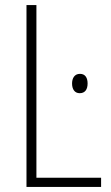

<svg xmlns="http://www.w3.org/2000/svg" viewBox="-20 -734 436 754"><path d="M84 0H377V-36H123V-714H84ZM294 -444C272 -444 263 -426 263 -406C263 -384 273 -368 293 -368C314 -368 324 -383 324 -406C324 -427 316 -444 294 -444Z"/></svg>

Font: Noto Sans Condensed ExtraLight
Style: Regular
Weight: 200
Width: 3
Designer: Monotype Design Team
Foundry: Monotype Imaging Inc.
Version: Version 2.013